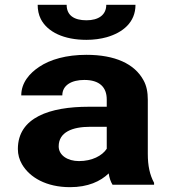

<svg xmlns="http://www.w3.org/2000/svg" viewBox="-20 -765 713 795"><path d="M592 -128V-352C592 -383 587 -410 574 -433C537 -501 456 -538 338 -538C255 -538 188 -519 142 -488C103 -462 68 -423 68 -370H238C238 -412 276 -434 329 -434C392 -434 422 -404 422 -353V-323H347C187 -323 54 -279 54 -148C54 -125 60 -104 71 -85C103 -30 172 10 270 10C344 10 396 -14 430 -47C433 -28 438 -13 446 0H618V-8C600 -41 592 -79 592 -128ZM223 -159C223 -218 280 -240 353 -240H422V-149C403 -120 361 -98 307 -98C260 -98 223 -122 223 -159ZM338 -681C286 -681 256 -702 256 -745H136C136 -724 140 -704 149 -686C177 -632 245 -600 338 -600C368 -600 397 -604 422 -611C488 -630 541 -672 541 -745H420C420 -704 389 -681 338 -681Z"/></svg>

Font: Asimov
Style: XWid
Weight: 500
Designer: Google
Version: Version 2.000980; 2014